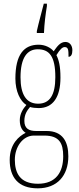

<svg xmlns="http://www.w3.org/2000/svg" viewBox="-20 -786 431 1048"><path d="M181 -616V-606H220C222 -658 229 -710 236 -753V-766H219C209 -726 190 -658 181 -616ZM186 242C292 242 353 173 353 67C353 -13 322 -71 234 -71H177C136 -71 113 -86 113 -126C113 -162 128 -183 144 -202C155 -198 177 -196 191 -196C270 -196 310 -257 310 -362C310 -426 301 -459 288 -485C308 -518 321 -529 333 -529C353 -529 354 -513 354 -476C368 -476 375 -489 375 -512C375 -536 362 -557 337 -557C308 -557 291 -531 273 -506C258 -525 227 -542 191 -542C111 -542 64 -489 64 -357C64 -288 90 -234 124 -213C106 -193 88 -165 88 -130C88 -91 104 -71 120 -61C84 -43 33 -1 33 87C33 180 78 242 186 242ZM188 -220C123 -220 92 -271 92 -364C92 -472 129 -517 186 -517C249 -517 282 -479 282 -365C282 -268 252 -220 188 -220ZM187 217C89 217 61 158 61 86C61 15 105 -46 165 -46H222C304 -46 325 -4 325 67C325 153 286 217 187 217Z"/></svg>

Font: Noto Serif Lao ExtraCondensed Thin
Style: Regular
Weight: 100
Width: 2
Designer: Monotype Design Team
Foundry: Monotype Imaging Inc.
Version: Version 2.003